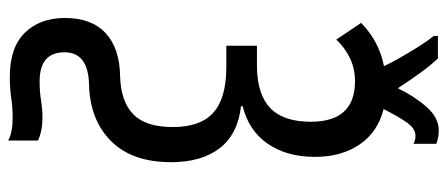

<svg xmlns="http://www.w3.org/2000/svg" viewBox="-332 -561 1094 470"><g transform="rotate(90 215.0 -326.0)"><path d="M299 -853Q317 -853 332 -847V-791Q324 -796 312 -796Q294 -796 278.5 -773Q263 -750 247 -718Q303 -704 333.5 -659.5Q364 -615 364 -550Q364 -481 332 -434.5Q300 -388 240 -373V-369Q309 -361 343 -316.5Q377 -272 377 -198Q377 -102 325 -50.5Q273 1 187 3Q108 5 108 63Q108 124 179 124Q205 124 226.5 120.5Q248 117 268 117Q300 117 324 128V201Q304 190 268 190Q243 190 220 193.5Q197 197 168 197Q96 197 60 160Q24 123 24 62Q24 -3 61 -37.5Q98 -72 167 -73Q229 -75 260 -105.5Q291 -136 291 -202Q291 -270 255.5 -301.5Q220 -333 144 -333H92V-408H144Q212 -409 245 -441Q278 -473 278 -540Q278 -648 179 -648Q148 -648 122 -635.5Q96 -623 77 -602L36 -663Q81 -707 142 -719Q135 -734 122 -757Q109 -780 94.5 -803Q80 -826 68 -841V-851H123Q140 -833 157.5 -809Q175 -785 196 -753Q216 -794 242 -823.5Q268 -853 299 -853Z"/></g></svg>

Font: Noto Sans ExtraCondensed
Style: Regular
Weight: 400
Width: 2
Designer: Monotype Design Team
Foundry: Monotype Imaging Inc.
Version: Version 2.013; ttfautohint (v1.8.4.7-5d5b)